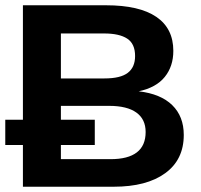

<svg xmlns="http://www.w3.org/2000/svg" viewBox="-20 -708 762 728"><path d="M0 -253.9H66.9V-688H381.8Q508.3 -688 572.8 -644Q637.2 -600.1 637.2 -515.1Q637.2 -456.5 604.7 -416.3Q572.3 -376 505.9 -361.8Q589.4 -352.1 633.1 -309.3Q676.8 -266.6 676.8 -196.3Q676.8 -102.5 606.4 -51.3Q536.1 0 411.1 0H66.9V-158.2H0ZM532.2 -207.5Q532.2 -255.9 497.1 -281.2Q461.9 -306.6 393.6 -306.6H210.9V-253.9H339.4V-158.2H210.9V-104.5H398.9Q532.2 -104.5 532.2 -207.5ZM492.2 -495.6Q492.2 -542 462.4 -561.5Q432.6 -581.1 375 -581.1H210.9V-410.6H376Q437 -410.6 464.6 -431.9Q492.2 -453.1 492.2 -495.6Z"/></svg>

Font: Arial
Style: Bold
Weight: 700
Designer: Steve Matteson
Foundry: Ascender Corporation
Version: Version 2.00.3